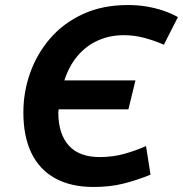

<svg xmlns="http://www.w3.org/2000/svg" viewBox="-20 -730 728 764"><path d="M353 14Q262 14 199.5 -20.5Q137 -55 105 -121Q73 -187 73 -283Q73 -364 100 -440Q127 -516 179.5 -577Q232 -638 310 -674Q388 -710 489 -710Q529 -710 564 -704Q599 -698 630 -687.5Q661 -677 688 -662L632 -552Q596 -568 555.5 -579Q515 -590 472 -590Q417 -590 370 -569Q323 -548 289 -508Q255 -468 236 -410H519L491 -295H213Q213 -292 213 -289.5Q213 -287 212 -284Q212 -239 223 -205.5Q234 -172 255 -149.5Q276 -127 306.5 -116Q337 -105 376 -105Q430 -105 477 -118.5Q524 -132 561 -149L579 -35Q525 -13 471.5 0.5Q418 14 353 14Z"/></svg>

Font: Ubuntu Sans
Style: Bold Italic
Weight: 700
Italic angle: -13.5°
Designer: Dalton Maag Ltd
Foundry: Dalton Maag Ltd
Version: Version 1.006